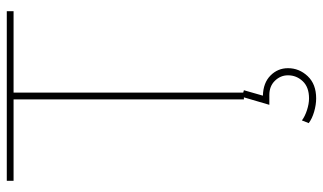

<svg xmlns="http://www.w3.org/2000/svg" viewBox="-213 -526 952 566"><g transform="rotate(-90 263.0 -243.0)"><path d="M273 -679V-2L280 0L264 56Q302 57 323.5 78.5Q345 100 345 130Q345 163 321.5 188Q298 213 256 213Q237 213 216.5 207Q196 201 183 191L191 171Q203 180 221.5 186Q240 192 256 192Q289 192 306.5 173.5Q324 155 324 130Q324 108 308 91.5Q292 75 266 75H237L259 0H253V-679H13V-699H513V-679Z"/></g></svg>

Font: Gontserrat Thin
Style: Regular
Weight: 250
Designer: Julieta Ulanovsky
Foundry: Julieta Ulanovsky
Version: Version 6.001